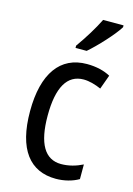

<svg xmlns="http://www.w3.org/2000/svg" viewBox="-118 -827 624 899"><g transform="rotate(15 193.5 -378.0)"><path d="M366 -757V-766H267C245 -721 211 -666 176 -617V-606H230C272 -642 341 -716 366 -757ZM245 10C284 10 325 0 355 -18V-89C323 -73 288 -63 251 -63C172 -63 132 -131 132 -266C132 -403 172 -473 252 -473C279 -473 310 -464 337 -452L362 -521C333 -537 294 -547 248 -547C119 -547 47 -448 47 -265C47 -80 119 10 245 10Z"/></g></svg>

Font: Noto Sans Sinhala Condensed
Style: Regular
Weight: 400
Width: 3
Designer: Jelle Bosma - Monotype Design Team
Foundry: Monotype Imaging Inc.
Version: Version 2.006